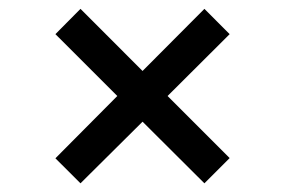

<svg xmlns="http://www.w3.org/2000/svg" viewBox="-20 -489 641 438"><path d="M163.6 -70.8 106.4 -127.9 247.6 -270 106.4 -411.1 163.6 -468.8 305.2 -327.1 446.3 -468.8 503.9 -411.1 362.3 -270 503.9 -128.4 446.3 -70.8 305.2 -211.4Z"/></svg>

Font: Muli
Style: Regular
Weight: 400
Designer: Vernon Adams
Foundry: newtypography
Version: Version 2; ttfautohint (v1.00rc1.6-4cba) -l 8 -r 50 -G 200 -